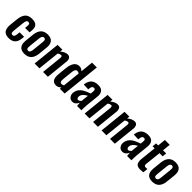

<svg xmlns="http://www.w3.org/2000/svg" viewBox="333 -2288 3774 3774"><g transform="rotate(45 2219.5 -401.0)"><path d="M198.7 8.8Q147.9 8.8 113.8 -6.3Q79.6 -21.5 62.3 -49.6Q44.9 -77.6 39.1 -117.7Q36.1 -137.2 35.6 -159.2Q35.6 -182.1 39.1 -207.5L56.2 -370.6Q67.4 -477.1 115.2 -532Q163.1 -586.9 261.7 -586.9Q354 -586.9 390.1 -543.5Q418.5 -509.3 418.5 -445.3Q418.5 -427.7 416.5 -408.2L411.6 -362.3H287.1L292 -410.2Q293.9 -426.3 293.9 -439.5Q293.9 -461.9 288.1 -473.1Q279.3 -491.2 252.9 -491.2Q223.1 -491.2 210.7 -470Q198.2 -448.7 192.4 -391.1L170.9 -183.6Q168.5 -161.1 168.5 -144.5Q168 -118.2 173.8 -106.4Q182.6 -86.9 210.7 -86.9Q238.8 -86.9 250.5 -106Q262.2 -125 266.6 -164.6L272.9 -225.1H397.5L392.1 -171.9Q382.3 -81.5 335.7 -36.4Q289.1 8.8 198.7 8.8Z M645.5 -85.9Q659.7 -85.9 669.9 -91.6Q680.2 -97.2 686.3 -105.5Q692.4 -113.8 696.8 -128.2Q701.2 -142.6 702.9 -154.8Q704.6 -167 706.5 -185.5L728.5 -392.1Q730 -418.9 731 -441.4Q731 -442.9 731.4 -443.8Q731 -463.9 721.2 -477.5Q710.4 -492.2 688.5 -492.2Q674.8 -492.2 664.3 -486.3Q653.8 -480.5 647.7 -472.2Q641.6 -463.9 637.5 -449.2Q633.3 -434.6 631.3 -422.6Q629.4 -410.6 627.4 -392.1L605.5 -185.5Q603 -151.9 603 -134.8Q603 -114.3 612.8 -100.6Q623 -85.9 645.5 -85.9ZM502.4 -43.9Q471.2 -85.9 471.7 -156.2Q471.7 -174.8 473.6 -194.8L493.2 -383.3Q503.9 -481 554.4 -533.9Q605 -586.9 698.2 -586.9Q791.5 -586.9 831.5 -534.2Q863.3 -492.2 863.3 -422.9Q863.3 -404.3 860.8 -383.3L841.3 -194.8Q830.6 -96.7 779.8 -43.9Q729 8.8 635.3 8.8Q541.5 8.8 502.4 -43.9Z M915 0 975.6 -578.1H1109.4L1103.5 -521.5Q1180.7 -586.9 1251.5 -586.9Q1276.9 -586.9 1294.9 -576.2Q1313 -565.4 1321 -547.9Q1329.1 -530.3 1332.5 -507.8Q1334 -497.6 1334 -486.8Q1334 -474.6 1332 -462.9L1283.7 0H1149.9L1194.8 -432.1Q1195.8 -440.9 1195.8 -448.2Q1195.8 -463.9 1191.4 -472.7Q1185.1 -486.3 1162.1 -486.3Q1135.3 -485.8 1097.2 -459L1048.8 0Z M1516.1 8.8Q1515.6 8.8 1514.6 8.8Q1443.8 8.8 1414.6 -41.5Q1393.6 -77.6 1393.6 -145Q1393.6 -171.9 1397 -203.6L1413.6 -364.7Q1418.5 -412.1 1429.2 -450.2Q1439.9 -488.3 1458.7 -520Q1477.5 -551.8 1507.3 -569.3Q1537.1 -586.9 1576.2 -586.9Q1630.4 -586.9 1673.3 -542.5L1701.2 -809.6H1835L1750 0H1616.2L1620.6 -39.1Q1568.8 8.8 1516.1 8.8ZM1571.8 -87.9Q1596.7 -87.9 1627.4 -103.5L1666 -473.1Q1639.6 -491.2 1613.8 -491.2Q1561 -491.2 1551.3 -400.4L1529.8 -193.4Q1527.8 -168.9 1527.8 -148.4Q1527.8 -144.5 1527.8 -140.6Q1528.3 -117.2 1539.3 -102.5Q1550.3 -87.9 1571.8 -87.9Z M1964.8 8.8Q1910.6 8.3 1880.4 -33.7Q1854.5 -69.3 1854.5 -113.3Q1854.5 -121.1 1855.5 -128.9Q1858.9 -158.7 1868.2 -184.3Q1877.4 -210 1890.9 -229.2Q1904.3 -248.5 1922.6 -265.4Q1940.9 -282.2 1960 -294.2Q1979 -306.2 2002.4 -317.4Q2025.9 -328.6 2046.6 -336.9Q2067.4 -345.2 2091.8 -354Q2105 -358.9 2111.8 -361.3L2116.7 -409.2Q2118.2 -425.3 2118.2 -438.5Q2118.2 -445.3 2118.2 -451.2Q2117.2 -468.8 2107.4 -477.8Q2097.7 -486.8 2078.6 -486.8Q2030.8 -486.8 2023.9 -421.4L2018.6 -385.7L1889.6 -391.1Q1890.1 -394 1891.4 -401.9Q1892.6 -409.7 1893.1 -412.1Q1908.2 -502.4 1960 -544.7Q2011.7 -586.9 2099.6 -586.9Q2185.1 -586.9 2221.2 -540.5Q2250 -503.4 2250 -441.9Q2250 -426.3 2248 -408.7L2220.2 -145Q2215.3 -99.1 2215.3 -42Q2215.3 -21.5 2215.8 0H2094.7Q2088.9 -55.2 2088.9 -85Q2073.2 -45.4 2041.5 -18.3Q2009.8 8.8 1964.8 8.8ZM2027.3 -96.2Q2043 -96.2 2060.3 -108.4Q2077.6 -120.6 2087.9 -132.8L2104.5 -291.5Q1996.1 -235.4 1988.3 -164.1Q1987.3 -156.2 1987.3 -148.9Q1987.3 -127.4 1995.1 -114.3Q2005.4 -96.2 2027.3 -96.2Z M2305.7 0 2366.2 -578.1H2500L2494.1 -521.5Q2571.3 -586.9 2642.1 -586.9Q2667.5 -586.9 2685.5 -576.2Q2703.6 -565.4 2711.7 -547.9Q2719.7 -530.3 2723.1 -507.8Q2724.6 -497.6 2724.6 -486.8Q2724.6 -474.6 2722.7 -462.9L2674.3 0H2540.5L2585.4 -432.1Q2586.4 -440.9 2586.4 -448.2Q2586.4 -463.9 2582 -472.7Q2575.7 -486.3 2552.7 -486.3Q2525.9 -485.8 2487.8 -459L2439.5 0Z M2775.9 0 2836.4 -578.1H2970.2L2964.4 -521.5Q3041.5 -586.9 3112.3 -586.9Q3137.7 -586.9 3155.8 -576.2Q3173.8 -565.4 3181.9 -547.9Q3189.9 -530.3 3193.4 -507.8Q3194.8 -497.6 3194.8 -486.8Q3194.8 -474.6 3192.9 -462.9L3144.5 0H3010.7L3055.7 -432.1Q3056.6 -440.9 3056.6 -448.2Q3056.6 -463.9 3052.2 -472.7Q3045.9 -486.3 3022.9 -486.3Q2996.1 -485.8 2958 -459L2909.7 0Z M3355.5 8.8Q3301.3 8.3 3271 -33.7Q3245.1 -69.3 3245.1 -113.3Q3245.1 -121.1 3246.1 -128.9Q3249.5 -158.7 3258.8 -184.3Q3268.1 -210 3281.5 -229.2Q3294.9 -248.5 3313.2 -265.4Q3331.5 -282.2 3350.6 -294.2Q3369.6 -306.2 3393.1 -317.4Q3416.5 -328.6 3437.3 -336.9Q3458 -345.2 3482.4 -354Q3495.6 -358.9 3502.4 -361.3L3507.3 -409.2Q3508.8 -425.3 3508.8 -438.5Q3508.8 -445.3 3508.8 -451.2Q3507.8 -468.8 3498 -477.8Q3488.3 -486.8 3469.2 -486.8Q3421.4 -486.8 3414.6 -421.4L3409.2 -385.7L3280.3 -391.1Q3280.8 -394 3282 -401.9Q3283.2 -409.7 3283.7 -412.1Q3298.8 -502.4 3350.6 -544.7Q3402.3 -586.9 3490.2 -586.9Q3575.7 -586.9 3611.8 -540.5Q3640.6 -503.4 3640.6 -441.9Q3640.6 -426.3 3638.7 -408.7L3610.8 -145Q3606 -99.1 3606 -42Q3606 -21.5 3606.4 0H3485.4Q3479.5 -55.2 3479.5 -85Q3463.9 -45.4 3432.1 -18.3Q3400.4 8.8 3355.5 8.8ZM3418 -96.2Q3433.6 -96.2 3450.9 -108.4Q3468.3 -120.6 3478.5 -132.8L3495.1 -291.5Q3386.7 -235.4 3378.9 -164.1Q3377.9 -156.2 3377.9 -148.9Q3377.9 -127.4 3385.7 -114.3Q3396 -96.2 3418 -96.2Z M3846.7 7.8Q3807.6 7.3 3781.5 -5.4Q3755.4 -18.1 3743.2 -39.8Q3731 -61.5 3727.1 -91.8Q3725.1 -106.4 3724.6 -123Q3724.6 -140.1 3727.1 -159.2L3762.2 -489.3H3705.1L3714.4 -578.1H3771L3789.1 -747.6H3923.3L3905.8 -578.1H3994.1L3984.9 -489.3H3896.5L3860.8 -152.8Q3860.4 -147 3860.4 -141.6Q3859.9 -122.1 3868.7 -111.3Q3879.4 -98.6 3907.7 -97.7Q3926.3 -97.7 3949.2 -101.1L3938.5 1.5Q3879.4 7.8 3850.6 7.8Q3848.6 7.8 3846.7 7.8Z M4198.2 -85.9Q4212.4 -85.9 4222.7 -91.6Q4232.9 -97.2 4239 -105.5Q4245.1 -113.8 4249.5 -128.2Q4253.9 -142.6 4255.6 -154.8Q4257.3 -167 4259.3 -185.5L4281.2 -392.1Q4282.7 -418.9 4283.7 -441.4Q4283.7 -442.9 4284.2 -443.8Q4283.7 -463.9 4273.9 -477.5Q4263.2 -492.2 4241.2 -492.2Q4227.5 -492.2 4217 -486.3Q4206.5 -480.5 4200.4 -472.2Q4194.3 -463.9 4190.2 -449.2Q4186 -434.6 4184.1 -422.6Q4182.1 -410.6 4180.2 -392.1L4158.2 -185.5Q4155.8 -151.9 4155.8 -134.8Q4155.8 -114.3 4165.5 -100.6Q4175.8 -85.9 4198.2 -85.9ZM4055.2 -43.9Q4023.9 -85.9 4024.4 -156.2Q4024.4 -174.8 4026.4 -194.8L4045.9 -383.3Q4056.6 -481 4107.2 -533.9Q4157.7 -586.9 4251 -586.9Q4344.2 -586.9 4384.3 -534.2Q4416 -492.2 4416 -422.9Q4416 -404.3 4413.6 -383.3L4394 -194.8Q4383.3 -96.7 4332.5 -43.9Q4281.7 8.8 4188 8.8Q4094.2 8.8 4055.2 -43.9Z"/></g></svg>

Font: Oswald
Style: Medium
Weight: 500
Designer: Vernon Adams
Foundry: Vernon Adams
Version: 3.0; ttfautohint (v0.94.23-7a4d-dirty) -l 8 -r 50 -G 150 -x 